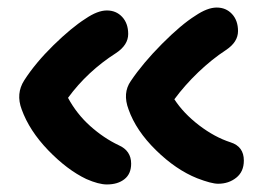

<svg xmlns="http://www.w3.org/2000/svg" viewBox="-20 -465 704 514"><path d="M564 26.9Q545.9 26.9 507.8 12.2Q450.7 -10.7 397.5 -63Q344.2 -115.2 324.2 -171.9Q307.6 -215.8 330.1 -248Q362.3 -295.9 413.8 -347.7Q465.3 -399.4 502.9 -422.9Q535.2 -444.8 560.1 -444.8Q585 -444.8 601.1 -427.5Q617.2 -410.2 617.2 -381.8Q617.2 -352.5 585 -331.1Q547.4 -306.6 510.7 -271.5Q474.1 -236.3 446.8 -199.2Q471.2 -161.6 512.9 -129.6Q554.7 -97.7 597.2 -84Q632.8 -72.8 632.8 -35.2Q632.8 -5.4 612.5 10.7Q592.3 26.9 564 26.9ZM266.1 28.8Q244.1 28.8 210.9 14.2Q159.7 -10.3 109.1 -62.7Q58.6 -115.2 38.1 -171.9Q22 -214.4 44.9 -250Q74.7 -296.4 123 -343.8Q171.4 -391.1 209 -415Q241.2 -437 266.1 -437Q291 -437 307.1 -419.7Q323.2 -402.3 323.2 -374Q323.2 -344.7 291 -323.2Q213.9 -273.9 162.1 -203.1Q185.5 -159.7 221.7 -127.4Q257.8 -95.2 297.9 -76.2Q331.1 -61.5 331.1 -26.9Q331.1 0.5 313.2 14.6Q295.4 28.8 266.1 28.8Z"/></svg>

Font: Shantell Sans Irregular Bouncy
Style: Regular
Weight: 600
Designer: Stephen Nixon, Anya Danilova, Shantell Martin
Foundry: Arrow Type
Version: Version 1.006;[9816181b4]